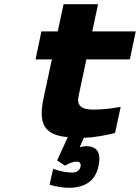

<svg xmlns="http://www.w3.org/2000/svg" viewBox="-20 -650 669 918"><path d="M425 -126C366 -126 346 -148 356 -192L393 -366H601L629 -500H421L449 -630H284L256 -500H178L150 -366H228L189 -184C161 -55 193 -5 304 6L253 117L291 142C313 129 329 123 347 123C362 123 368 131 365 146C361 165 348 175 324 175C303 175 268 170 234 157L217 233C248 243 287 248 309 248C388 248 437 213 451 144C465 80 444 49 392 49C380 49 370 52 361 54L381 9C431 7 481 -2 530 -14L557 -139C504 -130 470 -126 425 -126Z"/></svg>

Font: LT Wave Mono Black
Style: Italic
Weight: 900
Designer: Daniel Lyons
Version: Version 2.5 (Glyphs App)